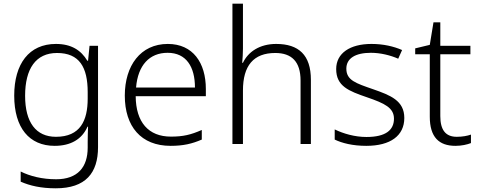

<svg xmlns="http://www.w3.org/2000/svg" viewBox="-20 -780 2596 1040"><path d="M283 -542C137 -542 57 -434 57 -262C57 -87 139 10 276 10C362 10 424 -25 454 -94H457C456 -69 455 -39 455 -11V20C455 125 401 191 284 191C208 191 142 174 92 149V204C142 226 202 240 282 240C444 240 511 157 511 17V-532H465L457 -451H453C419 -508 366 -542 283 -542ZM289 -493C410 -493 455 -416 455 -281V-246C455 -127 415 -39 283 -39C175 -39 116 -117 116 -261C116 -408 174 -493 289 -493Z M889 -542C741 -542 656 -424 656 -262C656 -95 744 10 904 10C972 10 1020 -1 1073 -24V-76C1014 -50 972 -40 906 -40C784 -40 716 -118 715 -259H1095V-298C1095 -440 1025 -542 889 -542ZM888 -494C989 -494 1036 -418 1036 -306H717C727 -427 790 -494 888 -494Z M1296 -517V-760H1239V0H1296V-290C1296 -424 1353 -493 1471 -493C1560 -493 1608 -446 1608 -344V0H1664V-348C1664 -482 1598 -542 1476 -542C1386 -542 1324 -499 1296 -440H1292C1294 -465 1296 -489 1296 -517Z M2170 -141C2170 -235 2095 -264 2000 -297C1908 -329 1856 -345 1856 -408C1856 -464 1905 -494 1989 -494C2042 -494 2096 -480 2137 -462L2158 -509C2112 -529 2056 -542 1992 -542C1876 -542 1801 -492 1801 -406C1801 -313 1869 -287 1968 -253C2064 -220 2114 -196 2114 -137C2114 -76 2070 -38 1965 -38C1902 -38 1840 -56 1793 -79V-24C1832 -5 1890 10 1964 10C2095 10 2170 -45 2170 -141Z M2454 -39C2393 -39 2365 -77 2365 -151V-486H2528V-532H2365V-659H2328L2308 -537L2229 -518V-486H2308V-148C2308 -37 2358 10 2447 10C2480 10 2511 3 2531 -5V-51C2512 -44 2484 -39 2454 -39Z"/></svg>

Font: Noto Sans Bengali Light
Style: Regular
Weight: 300
Designer: Jelle Bosma - Monotype Design Team
Foundry: Monotype Imaging Inc.
Version: Version 2.003